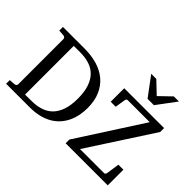

<svg xmlns="http://www.w3.org/2000/svg" viewBox="-166 -1260 1603 1603"><g transform="rotate(45 635.5 -458.0)"><path d="M543.9 -335Q543.9 -413.6 525.6 -468.5Q507.3 -523.4 473.4 -557.9Q439.5 -592.3 391.4 -607.7Q343.3 -623 284.2 -623H208V-47.9L289.1 -48.8Q346.7 -49.3 393.8 -65.2Q440.9 -81.1 474.1 -115.2Q507.3 -149.4 525.6 -203.6Q543.9 -257.8 543.9 -335ZM657.2 -336.9Q657.2 -293 648.9 -251.2Q640.6 -209.5 623 -171.9Q605.5 -134.3 577.9 -102.8Q550.3 -71.3 511.7 -48.3Q473.1 -25.4 423.1 -12.7Q373 0 310.1 0H32.2V-43L85 -46.9Q95.7 -47.9 101.3 -54.7Q106.9 -61.5 106.9 -68.8V-602.1Q106.9 -609.4 101.3 -616.2Q95.7 -623 85 -624L32.2 -627.9V-670.9H290Q368.7 -670.9 436 -651.1Q503.4 -631.3 552.5 -590.3Q601.6 -549.3 629.4 -486.3Q657.2 -423.3 657.2 -336.9ZM734.9 0V-43.9L1106.9 -621.1H846.7Q839.8 -621.1 835.7 -616.2Q831.5 -611.3 829.6 -604L814.9 -511.2H755.9V-670.9H1226.6V-625L854 -50.8H1138.7Q1145.5 -50.8 1149.9 -56.2Q1154.3 -61.5 1155.8 -68.8L1172.9 -185.1H1231.9V0ZM1031.2 -746.1H956.1L830.1 -915.5H890.1L994.1 -816.4L1097.2 -915.5H1157.2Z"/></g></svg>

Font: Charis SIL Eur
Style: Regular
Weight: 400
Foundry: SIL International
Version: Version 5.000